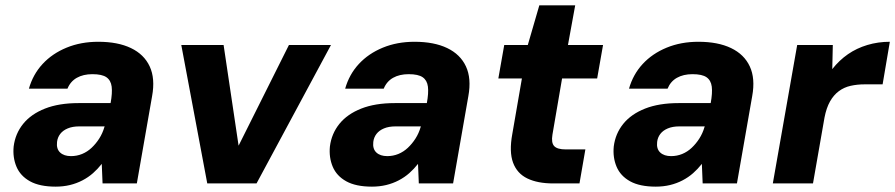

<svg xmlns="http://www.w3.org/2000/svg" viewBox="-20 -685 3343 717"><path d="M188 12Q128 12 92 -8Q56 -28 41.5 -62.5Q27 -97 31 -138Q37 -186 66.5 -222.5Q96 -259 148 -279.5Q200 -300 273 -300H393Q400 -338 397 -361.5Q394 -385 377.5 -396.5Q361 -408 325 -408Q291 -408 267 -394.5Q243 -381 232 -354H88Q103 -407 139 -446Q175 -485 228.5 -507Q282 -529 347 -529Q420 -529 469 -505.5Q518 -482 539 -437Q560 -392 548 -326L491 0H363L360 -73Q345 -54 327.5 -38.5Q310 -23 288 -11.5Q266 0 241 6Q216 12 188 12ZM245 -102Q267 -102 286.5 -110Q306 -118 322 -133Q338 -148 350.5 -167.5Q363 -187 370 -211L371 -213H276Q251 -213 233 -205.5Q215 -198 205 -185Q195 -172 193 -155Q190 -129 204.5 -115.5Q219 -102 245 -102Z M754 0 657 -517H815L871 -141L1059 -517H1216L938 0Z M1369 12Q1309 12 1273 -8Q1237 -28 1222.5 -62.5Q1208 -97 1212 -138Q1218 -186 1247.5 -222.5Q1277 -259 1329 -279.5Q1381 -300 1454 -300H1574Q1581 -338 1578 -361.5Q1575 -385 1558.5 -396.5Q1542 -408 1506 -408Q1472 -408 1448 -394.5Q1424 -381 1413 -354H1269Q1284 -407 1320 -446Q1356 -485 1409.5 -507Q1463 -529 1528 -529Q1601 -529 1650 -505.5Q1699 -482 1720 -437Q1741 -392 1729 -326L1672 0H1544L1541 -73Q1526 -54 1508.5 -38.5Q1491 -23 1469 -11.5Q1447 0 1422 6Q1397 12 1369 12ZM1426 -102Q1448 -102 1467.5 -110Q1487 -118 1503 -133Q1519 -148 1531.5 -167.5Q1544 -187 1551 -211L1552 -213H1457Q1432 -213 1414 -205.5Q1396 -198 1386 -185Q1376 -172 1374 -155Q1371 -129 1385.5 -115.5Q1400 -102 1426 -102Z M2046 0Q1988 0 1949.5 -18.5Q1911 -37 1896 -77.5Q1881 -118 1893 -184L1929 -392H1841L1863 -517H1951L1994 -665H2128L2101 -517H2232L2210 -392H2079L2043 -182Q2038 -152 2049.5 -139.5Q2061 -127 2093 -127H2166L2144 0Z M2429 12Q2369 12 2333 -8Q2297 -28 2282.5 -62.5Q2268 -97 2272 -138Q2278 -186 2307.5 -222.5Q2337 -259 2389 -279.5Q2441 -300 2514 -300H2634Q2641 -338 2638 -361.5Q2635 -385 2618.5 -396.5Q2602 -408 2566 -408Q2532 -408 2508 -394.5Q2484 -381 2473 -354H2329Q2344 -407 2380 -446Q2416 -485 2469.5 -507Q2523 -529 2588 -529Q2661 -529 2710 -505.5Q2759 -482 2780 -437Q2801 -392 2789 -326L2732 0H2604L2601 -73Q2586 -54 2568.5 -38.5Q2551 -23 2529 -11.5Q2507 0 2482 6Q2457 12 2429 12ZM2486 -102Q2508 -102 2527.5 -110Q2547 -118 2563 -133Q2579 -148 2591.5 -167.5Q2604 -187 2611 -211L2612 -213H2517Q2492 -213 2474 -205.5Q2456 -198 2446 -185Q2436 -172 2434 -155Q2431 -129 2445.5 -115.5Q2460 -102 2486 -102Z M2866 0 2957 -517H3090L3088 -427Q3114 -460 3146.5 -482.5Q3179 -505 3219 -517Q3259 -529 3303 -529L3276 -370H3208Q3181 -370 3156.5 -364.5Q3132 -359 3112.5 -344.5Q3093 -330 3079.5 -306Q3066 -282 3059 -246L3016 0Z"/></svg>

Font: DM Sans 11pt Black
Style: Italic
Weight: 900
Italic angle: -10°
Version: Version 4.004;gftools[0.9.30]